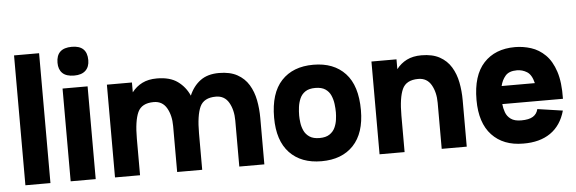

<svg xmlns="http://www.w3.org/2000/svg" viewBox="-48 -870 3095 1031"><g transform="rotate(-5 1500.0 -354.5)"><path d="M52 -700H187V0H52Z M281 -640Q281 -719 365 -719Q447 -719 447 -640Q447 -604 426 -584Q405 -564 365 -564Q322 -564 301.5 -584Q281 -604 281 -640ZM296 -500H431V0H296Z M535 0V-500H670V-447Q693 -477 726 -493.5Q759 -510 805 -510Q875 -510 916.5 -480Q958 -450 979 -402Q1000 -452 1039 -481Q1078 -510 1140 -510Q1199 -510 1238 -488.5Q1277 -467 1299.5 -430Q1322 -393 1331 -346.5Q1340 -300 1340 -250V0H1205V-248Q1205 -305 1182 -345Q1159 -385 1112 -385Q1047 -385 1026 -339Q1005 -293 1005 -197V0H870V-248Q870 -305 847 -345Q824 -385 777 -385Q712 -385 691 -339Q670 -293 670 -197V0Z M1414 -245Q1414 -377 1476 -443.5Q1538 -510 1648 -510Q1758 -510 1820 -443.5Q1882 -377 1882 -245Q1882 -121 1820 -55.5Q1758 10 1648 10Q1538 10 1476 -55.5Q1414 -121 1414 -245ZM1648 -115Q1682 -115 1702 -128.5Q1722 -142 1731.5 -162.5Q1741 -183 1744 -205.5Q1747 -228 1747 -245Q1747 -266 1744 -290Q1741 -314 1731.5 -336Q1722 -358 1702 -371.5Q1682 -385 1648 -385Q1614 -385 1594 -371.5Q1574 -358 1564.5 -336Q1555 -314 1552 -290Q1549 -266 1549 -245Q1549 -228 1552 -205.5Q1555 -183 1564.5 -162.5Q1574 -142 1594 -128.5Q1614 -115 1648 -115Z M1961 0V-500H2096V-447Q2119 -477 2152 -493.5Q2185 -510 2231 -510Q2290 -510 2329 -488.5Q2368 -467 2390.5 -430Q2413 -393 2422 -346.5Q2431 -300 2431 -250V0H2296V-248Q2296 -305 2273 -345Q2250 -385 2203 -385Q2138 -385 2117 -339Q2096 -293 2096 -197V0Z M2826 -168 2962 -148Q2940 -69 2882 -29Q2824 11 2735 10Q2628 10 2566.5 -55.5Q2505 -121 2505 -245Q2505 -377 2566.5 -443.5Q2628 -510 2735 -510Q2779 -510 2821.5 -496.5Q2864 -483 2898 -449.5Q2932 -416 2951 -358Q2970 -300 2968 -211H2641Q2643 -189 2651 -166.5Q2659 -144 2679 -129.5Q2699 -115 2735 -115Q2777 -115 2798.5 -128.5Q2820 -142 2826 -168ZM2735 -385Q2692 -385 2672.5 -362Q2653 -339 2646 -308H2825Q2814 -354 2789 -369.5Q2764 -385 2735 -385Z"/></g></svg>

Font: Haskoy ExtraBold
Style: Regular
Weight: 800
Designer: Ertekin Erdin
Foundry: Ertekin Erdin
Version: Version 2.000; ttfautohint (v1.8.4.7-5d5b)